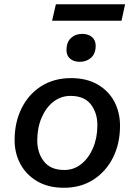

<svg xmlns="http://www.w3.org/2000/svg" viewBox="-20 -878 636 907"><path d="M282 9Q208 9 156 -21.5Q104 -52 76.5 -103Q49 -154 49 -216Q49 -300 82 -366.5Q115 -433 175 -471Q235 -509 316 -509Q389 -509 441 -479Q493 -449 520 -398Q547 -347 547 -284Q547 -200 514 -134Q481 -68 421.5 -29.5Q362 9 282 9ZM284 -75Q329 -75 364 -103Q399 -131 419.5 -179Q440 -227 440 -287Q440 -345 409 -385Q378 -425 313 -425Q268 -425 232.5 -397.5Q197 -370 176.5 -322Q156 -274 156 -214Q156 -156 187.5 -115.5Q219 -75 284 -75ZM357 -586Q329 -586 311.5 -600.5Q294 -615 294 -642Q294 -678 315 -698Q336 -718 368 -718Q397 -718 414.5 -703Q432 -688 432 -662Q432 -625 410.5 -605.5Q389 -586 357 -586ZM571 -858 554 -780H226L244 -858Z"/></svg>

Font: Work Sans Medium
Style: Italic
Weight: 500
Italic angle: -13°
Designer: Wei Huang
Foundry: Wei Huang
Version: Version 2.012; ttfautohint (v1.8.3)